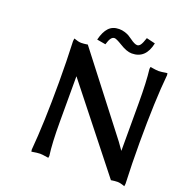

<svg xmlns="http://www.w3.org/2000/svg" viewBox="-141 -915 995 1048"><g transform="rotate(20 356.0 -391.0)"><path d="M161.1 -639.2 163.1 -654.8Q189.9 -645 206.1 -645Q213.9 -645 223.1 -646Q232.4 -647 237.8 -647.9L243.2 -648.9L584 -208Q603.5 -180.7 613.8 -166V-442.9Q613.8 -566.9 605 -639.2L606.9 -650.9Q641.6 -645 655.8 -645Q668.9 -645 705.1 -650.9L707 -640.1Q691.9 -487.8 691.9 -243.2Q691.9 -119.6 696.8 -4.9L694.8 9.8Q668.9 0 652.8 0Q645 0 635.5 1Q626 2 620.6 2.9L615.2 3.9L255.9 -450.2Q254.4 -451.7 252.2 -454.8Q250 -458 248 -460.4Q246.1 -462.9 244.1 -464.8V-202.1Q244.1 -76.2 253.9 -5.9L252 5.9Q215.8 0 203.1 0Q188.5 0 153.8 5.9L151.9 -4.9Q166 -163.1 166 -401.9Q166 -524.4 161.1 -639.2ZM497.1 -737.8Q507.3 -737.8 515.6 -749Q523.9 -760.3 534.2 -792L585 -779.8Q565.4 -685.1 484.9 -685.1Q455.1 -685.1 414.1 -710.9Q379.4 -731.9 369.1 -731.9Q357.4 -731.9 348.9 -720.2Q340.3 -708.5 333 -683.1L282.2 -691.9Q293.9 -739.7 316.2 -763.4Q338.4 -787.1 376 -787.1Q393.1 -787.1 408.7 -782.2Q424.3 -777.3 433.3 -772.2Q442.4 -767.1 455.1 -757.8Q481.9 -737.8 497.1 -737.8Z"/></g></svg>

Font: Linear Smooth
Style: Bold
Weight: 700
Designer: Philipp H. Poll, Flanker
Foundry: Philipp H. Poll, reworked by Flanker
Version: Version 1.061 | FøM Fix